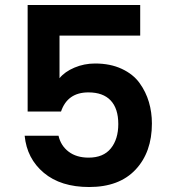

<svg xmlns="http://www.w3.org/2000/svg" viewBox="-20 -751 684 771"><path d="M91 -731H543V-608H219V-437Q240 -463 279 -479.5Q318 -496 362 -496Q423 -496 469 -474.5Q515 -453 540.5 -417.5Q566 -382 578 -341Q590 -300 590 -255Q590 -140 524.5 -70Q459 0 338 0Q224 0 156 -57Q88 -114 79 -206H215Q224 -166 255.5 -142Q287 -118 336 -118Q395 -118 425 -155Q455 -192 455 -253Q455 -315 424.5 -347.5Q394 -380 335 -380Q251 -380 225 -303H91Z"/></svg>

Font: SVN-Poppins SemiBold
Style: Regular
Weight: 600
Designer: Ninad Kale (Devanagari), Jonny Pinhorn (Latin)
Foundry: Indian Type Foundry
Version: Version 3.002 2017